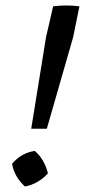

<svg xmlns="http://www.w3.org/2000/svg" viewBox="-20 -678 310 701"><path d="M270 -655 247 -542 151 -208H94L148 -542L174 -655Q222 -661 270 -655ZM107 -127Q142 -97 155 -45Q119 -6 71 3Q32 -33 24 -80Q58 -120 107 -127Z"/></svg>

Font: Piazzolla Medium
Style: Italic
Weight: 500
Italic angle: -11.3°
Designer: Juan Pablo del Peral
Foundry: Huerta Tipografica
Version: Version 1.330